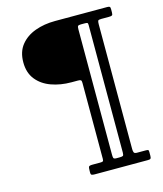

<svg xmlns="http://www.w3.org/2000/svg" viewBox="-130 -845 925 1091"><g transform="rotate(-15 333.0 -300.0)"><path d="M267.5 135C267.5 142.3 269.8 146.7 274.2 148C278.8 149.3 284.2 150 290.5 150H603.5C611.8 150 617.2 148.7 619.5 146C621.8 143.3 623 137.8 623 129.5V107C623 100.3 621.8 96.4 619.2 95.2C616.8 94.1 612.2 93.5 605.5 93.5H553.5C544.2 93.5 538.4 91 536.2 86C534.1 81 533 74.3 533 66V-668C533 -678.7 534 -685.6 536 -688.8C538 -691.9 544.2 -693.5 554.5 -693.5H599.5C609.2 -693.5 615.5 -694.6 618.5 -696.8C621.5 -698.9 623 -704.7 623 -714V-733C623 -740.7 621.7 -745.4 619 -747.2C616.3 -749.1 611.5 -750 604.5 -750H298C255 -750 215.8 -743.5 180.2 -730.5C144.8 -717.5 116.3 -697.8 95 -671.2C73.7 -644.8 63 -610.8 63 -569.5C63 -528.5 73.7 -494.7 95 -468C116.3 -441.3 144.8 -421.6 180.5 -408.8C216.2 -395.9 255.3 -389.5 298 -389.5H336.5C344.8 -389.5 350.4 -388.4 353.2 -386.2C356.1 -384.1 357.5 -378.7 357.5 -370V77C357.5 85 356 89.8 353 91.2C350 92.8 344.5 93.5 336.5 93.5H292.5C280.2 93.5 272.9 95.3 270.8 99C268.6 102.7 267.5 110.7 267.5 123ZM476.5 72C476.5 82.3 474.8 88.5 471.5 90.5C468.2 92.5 461.2 93.5 450.5 93.5H432.5C423.2 93.5 417.8 91.3 416.2 87C414.8 82.7 414 76.3 414 68V-671C414 -680.7 415.2 -686.8 417.8 -689.5C420.2 -692.2 426.2 -693.5 435.5 -693.5H457.5C464.8 -693.5 469.8 -692.8 472.5 -691.5C475.2 -690.2 476.5 -686 476.5 -679Z"/></g></svg>

Font: Besley*
Style: Regular
Weight: 400
Designer: Owen Earl
Foundry: indestructible type*
Version: Version 3.000; ttfautohint (v1.8.3)